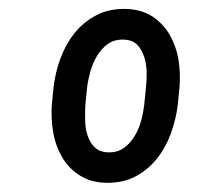

<svg xmlns="http://www.w3.org/2000/svg" viewBox="-20 -741 436 425"><path d="M98.6 -547.9 94.7 -509.3C93.3 -489.3 94.2 -468.8 97.7 -448.7C101.1 -428.2 107.9 -409.7 117.2 -393.6C126.5 -377.4 139.2 -363.8 155.3 -353.5C171.4 -342.8 190.9 -336.9 214.4 -336.4C238.8 -335.9 260.3 -340.3 279.3 -350.1C297.9 -359.9 314 -373 327.1 -389.6C340.3 -405.8 350.6 -424.8 358.4 -445.8C365.7 -466.8 371.1 -487.8 373.5 -509.3L377.4 -548.3C378.9 -568.4 378.4 -588.9 375 -609.4C371.6 -629.4 364.7 -647.9 355.5 -664.1C346.2 -680.2 333.5 -693.8 317.4 -704.6C301.3 -714.8 281.7 -720.7 258.3 -721.2C233.9 -721.7 212.4 -717.3 193.8 -707.5C174.8 -697.8 158.7 -684.6 145.5 -668.5C132.3 -651.9 121.6 -632.8 113.8 -611.8C106 -590.8 101.1 -569.3 98.6 -547.9ZM168.9 -508.3 172.9 -548.3C174.3 -559.6 176.8 -571.3 180.2 -583.5C183.6 -595.7 189 -607.4 195.3 -618.2C201.7 -628.4 209.5 -637.2 219.2 -644C228.5 -650.4 240.2 -653.8 253.9 -653.3C267.1 -652.8 276.9 -648.9 284.2 -641.6C291 -634.3 295.9 -625 299.3 -614.7C302.7 -604 304.2 -592.8 304.7 -581.1C304.7 -568.8 304.2 -558.1 303.2 -548.8L299.3 -509.3C297.9 -498 295.9 -486.3 292.5 -474.1C289.1 -461.4 284.2 -449.7 277.8 -439.5C271.5 -429.2 263.7 -420.4 254.4 -413.6C244.6 -406.7 232.9 -403.3 219.2 -403.8C206.1 -404.3 196.3 -408.2 189 -415.5C181.6 -422.9 176.8 -432.1 173.3 -442.9C169.9 -453.1 168.5 -464.4 168.5 -476.6C168 -488.3 168.5 -499 168.9 -508.3Z"/></svg>

Font: Roboto Condensed
Style: Italic
Weight: 400
Designer: Google
Version: Version 1.000;PS 001.000;hotconv 1.0.88;makeotf.lib2.5.64775